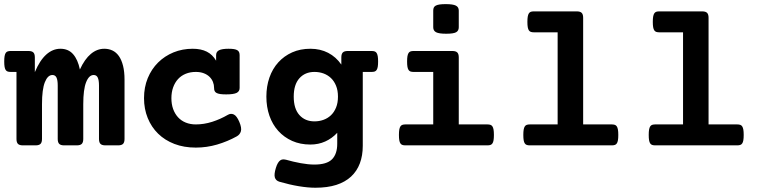

<svg xmlns="http://www.w3.org/2000/svg" viewBox="-27 -695 3644 918"><path d="M23.9 -351.1Q15.6 -351.1 9.8 -353Q3.9 -355 0.2 -360.4Q-3.4 -365.7 -5.1 -375.5Q-6.8 -385.3 -6.8 -400.9Q-6.8 -416.5 -5.1 -426.3Q-3.4 -436 0.2 -441.7Q3.9 -447.3 9.8 -449.2Q15.6 -451.2 23.9 -451.2H108.9Q125.5 -451.2 132.6 -444.1Q139.6 -437 139.6 -420.4V-350.1Q163.1 -406.2 194.1 -434.1Q225.1 -461.9 261.7 -461.9Q299.8 -461.9 322.5 -436Q345.2 -410.2 355 -362.8Q377.9 -412.6 407.5 -437.3Q437 -461.9 471.7 -461.9Q493.2 -461.9 511 -453.4Q528.8 -444.8 541.5 -426.8Q554.2 -408.7 561.3 -380.6Q568.4 -352.5 568.4 -314V-30.8Q568.4 -14.2 561.3 -7.1Q554.2 0 537.6 0H477.1Q460.4 0 453.4 -7.1Q446.3 -14.2 446.3 -30.8V-286.1Q446.3 -311.5 440.4 -324Q434.6 -336.4 420.9 -336.4Q398.4 -336.4 384.8 -302Q371.1 -267.6 371.1 -196.8V-30.8Q371.1 -14.2 364 -7.1Q356.9 0 340.3 0H279.8Q263.2 0 256.1 -7.1Q249 -14.2 249 -30.8V-286.1Q249 -311.5 243.2 -324Q237.3 -336.4 223.6 -336.4Q201.2 -336.4 187.5 -302Q173.8 -267.6 173.8 -196.8V-30.8Q173.8 -14.2 166.7 -7.1Q159.7 0 143.1 0H82.5Q65.9 0 58.8 -7.1Q51.8 -14.2 51.8 -30.8V-351.1Z M1062.5 -146Q1076.7 -154.3 1090.8 -147.7Q1105 -141.1 1117.2 -112.3Q1129.4 -83.5 1124.8 -67.4Q1120.1 -51.3 1105 -43Q1061 -18.6 1011.2 -3.9Q961.4 10.7 909.2 10.7Q852.5 10.7 806.9 -6.8Q761.2 -24.4 729 -55.9Q696.8 -87.4 679.2 -130.9Q661.6 -174.3 661.6 -225.6Q661.6 -277.8 679.4 -321.3Q697.3 -364.7 728.8 -396Q760.3 -427.2 802.7 -444.6Q845.2 -461.9 894.5 -461.9Q934.1 -461.9 961.7 -448Q989.3 -434.1 1006.3 -404.8V-431.2Q1006.3 -447.8 1020.5 -454.8Q1034.7 -461.9 1065.9 -461.9Q1081.5 -461.9 1091.8 -460.2Q1102.1 -458.5 1107.9 -454.8Q1113.8 -451.2 1116.2 -445.3Q1118.7 -439.5 1118.7 -431.2V-274.4Q1118.7 -257.8 1104 -250.7Q1089.4 -243.7 1054.2 -243.7Q1036.6 -243.7 1025.6 -245.4Q1014.6 -247.1 1008.1 -250.7Q1001.5 -254.4 999 -260.3Q996.6 -266.1 996.6 -274.4Q996.6 -289.6 991.2 -303.2Q985.8 -316.9 974.9 -327.6Q963.9 -338.4 947.5 -344.7Q931.2 -351.1 909.2 -351.1Q882.8 -351.1 861.1 -342.3Q839.4 -333.5 824.2 -316.9Q809.1 -300.3 800.8 -277.1Q792.5 -253.9 792.5 -225.6Q792.5 -196.8 800.8 -173.8Q809.1 -150.9 824.2 -134.3Q839.4 -117.7 861.1 -108.9Q882.8 -100.1 909.2 -100.1Q948.2 -100.1 987.3 -112.5Q1026.4 -125 1062.5 -146Z M1707.5 2Q1707.5 48.8 1693.6 85.9Q1679.7 123 1651.6 149.2Q1623.5 175.3 1581.1 189Q1538.6 202.6 1481 202.6Q1445.3 202.6 1401.4 195.3Q1357.4 188 1308.6 173.8Q1291.5 168.5 1287.1 153.3Q1282.7 138.2 1292 107.9Q1296.4 93.3 1301.8 84.5Q1307.1 75.7 1313.2 71.5Q1319.3 67.4 1326.2 67.1Q1333 66.9 1340.8 68.8Q1375 78.6 1410.9 85.2Q1446.8 91.8 1476.1 91.8Q1535.2 91.8 1560.3 66.7Q1585.4 41.5 1585.4 -7.8V-60.1Q1560.5 -33.2 1528.1 -18.6Q1495.6 -3.9 1457 -3.9Q1408.7 -3.9 1369.9 -21.2Q1331.1 -38.6 1303.5 -69.1Q1275.9 -99.6 1261.2 -141.6Q1246.6 -183.6 1246.6 -232.9Q1246.6 -282.2 1261.2 -324.2Q1275.9 -366.2 1303.5 -396.7Q1331.1 -427.2 1369.9 -444.6Q1408.7 -461.9 1457 -461.9Q1504.4 -461.9 1542 -442.4Q1579.6 -422.9 1605 -386.2V-420.4Q1605 -437 1612.1 -444.1Q1619.1 -451.2 1635.7 -451.2H1750Q1758.3 -451.2 1764.2 -449.2Q1770 -447.3 1773.7 -441.7Q1777.3 -436 1779.1 -426.3Q1780.8 -416.5 1780.8 -400.9Q1780.8 -385.3 1779.1 -375.5Q1777.3 -365.7 1773.7 -360.4Q1770 -355 1764.2 -353Q1758.3 -351.1 1750 -351.1H1707.5ZM1588.9 -232.9Q1588.9 -262.7 1579.8 -284.9Q1570.8 -307.1 1555.4 -321.8Q1540 -336.4 1519.8 -343.8Q1499.5 -351.1 1476.6 -351.1Q1431.6 -351.1 1404.5 -320.8Q1377.4 -290.5 1377.4 -232.9Q1377.4 -175.3 1404.5 -145Q1431.6 -114.7 1476.6 -114.7Q1499.5 -114.7 1519.8 -122.1Q1540 -129.4 1555.4 -144Q1570.8 -158.7 1579.8 -180.9Q1588.9 -203.1 1588.9 -232.9Z M2044.4 -351.1H1950.2Q1941.9 -351.1 1936 -353Q1930.2 -355 1926.5 -360.4Q1922.9 -365.7 1921.1 -375.5Q1919.4 -385.3 1919.4 -400.9Q1919.4 -416.5 1921.1 -426.3Q1922.9 -436 1926.5 -441.7Q1930.2 -447.3 1936 -449.2Q1941.9 -451.2 1950.2 -451.2H2135.7Q2152.3 -451.2 2159.4 -444.1Q2166.5 -437 2166.5 -420.4V-100.1H2303.7Q2312 -100.1 2317.9 -98.1Q2323.7 -96.2 2327.4 -90.6Q2331.1 -85 2332.8 -75.2Q2334.5 -65.4 2334.5 -49.8Q2334.5 -34.2 2332.8 -24.4Q2331.1 -14.6 2327.4 -9.3Q2323.7 -3.9 2317.9 -2Q2312 0 2303.7 0H1911.1Q1902.8 0 1897 -2Q1891.1 -3.9 1887.5 -9.3Q1883.8 -14.6 1882.1 -24.4Q1880.4 -34.2 1880.4 -49.8Q1880.4 -65.4 1882.1 -75.2Q1883.8 -85 1887.5 -90.6Q1891.1 -96.2 1897 -98.1Q1902.8 -100.1 1911.1 -100.1H2044.4ZM2166.5 -564.5Q2166.5 -547.9 2153.8 -540.8Q2141.1 -533.7 2106.4 -533.7Q2071.8 -533.7 2058.1 -540.8Q2044.4 -547.9 2044.4 -564.5V-644.5Q2044.4 -652.8 2047.1 -658.7Q2049.8 -664.6 2056.6 -668.2Q2063.5 -671.9 2075 -673.6Q2086.4 -675.3 2104 -675.3Q2138.7 -675.3 2152.6 -668.2Q2166.5 -661.1 2166.5 -644.5Z M2639.2 -540.5H2525.4Q2517.1 -540.5 2511.2 -542.5Q2505.4 -544.4 2501.7 -549.8Q2498 -555.2 2496.3 -564.9Q2494.6 -574.7 2494.6 -590.3Q2494.6 -606 2496.3 -615.7Q2498 -625.5 2501.7 -631.1Q2505.4 -636.7 2511.2 -638.7Q2517.1 -640.6 2525.4 -640.6H2730.5Q2747.1 -640.6 2754.2 -633.5Q2761.2 -626.5 2761.2 -609.9V-100.1H2898.4Q2906.7 -100.1 2912.6 -98.1Q2918.5 -96.2 2922.1 -90.6Q2925.8 -85 2927.5 -75.2Q2929.2 -65.4 2929.2 -49.8Q2929.2 -34.2 2927.5 -24.4Q2925.8 -14.6 2922.1 -9.3Q2918.5 -3.9 2912.6 -2Q2906.7 0 2898.4 0H2505.9Q2497.6 0 2491.7 -2Q2485.8 -3.9 2482.2 -9.3Q2478.5 -14.6 2476.8 -24.4Q2475.1 -34.2 2475.1 -49.8Q2475.1 -65.4 2476.8 -75.2Q2478.5 -85 2482.2 -90.6Q2485.8 -96.2 2491.7 -98.1Q2497.6 -100.1 2505.9 -100.1H2639.2Z M3238.8 -540.5H3125Q3116.7 -540.5 3110.8 -542.5Q3105 -544.4 3101.3 -549.8Q3097.7 -555.2 3095.9 -564.9Q3094.2 -574.7 3094.2 -590.3Q3094.2 -606 3095.9 -615.7Q3097.7 -625.5 3101.3 -631.1Q3105 -636.7 3110.8 -638.7Q3116.7 -640.6 3125 -640.6H3330.1Q3346.7 -640.6 3353.8 -633.5Q3360.8 -626.5 3360.8 -609.9V-100.1H3498Q3506.3 -100.1 3512.2 -98.1Q3518.1 -96.2 3521.7 -90.6Q3525.4 -85 3527.1 -75.2Q3528.8 -65.4 3528.8 -49.8Q3528.8 -34.2 3527.1 -24.4Q3525.4 -14.6 3521.7 -9.3Q3518.1 -3.9 3512.2 -2Q3506.3 0 3498 0H3105.5Q3097.2 0 3091.3 -2Q3085.4 -3.9 3081.8 -9.3Q3078.1 -14.6 3076.4 -24.4Q3074.7 -34.2 3074.7 -49.8Q3074.7 -65.4 3076.4 -75.2Q3078.1 -85 3081.8 -90.6Q3085.4 -96.2 3091.3 -98.1Q3097.2 -100.1 3105.5 -100.1H3238.8Z"/></svg>

Font: Courier Prime
Style: Bold
Weight: 700
Monospace: yes
Designer: Alan Dague-Greene
Foundry: Quote-Unquote Apps
Version: Version 1.202